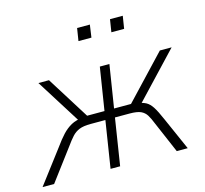

<svg xmlns="http://www.w3.org/2000/svg" viewBox="-120 -816 993 930"><g transform="rotate(-15 376.5 -350.5)"><path d="M-18 0 107 -165Q132 -200 153 -222.5Q174 -245 198.5 -258.5Q223 -272 260 -275L237 -263L93 -492H146L280 -278H367L401 -492H449L415 -278H500L702 -492H761L545 -263L529 -274Q557 -270 573.5 -261Q590 -252 604 -230.5Q618 -209 637 -165L710 0H655L588 -156Q577 -184 566.5 -201Q556 -218 537.5 -226.5Q519 -235 481 -235H408L371 0H323L360 -235H285Q250 -235 229 -226.5Q208 -218 192.5 -201Q177 -184 157 -156L40 0ZM498 -638 508 -701H572L562 -638ZM333 -638 343 -701H407L398 -638Z"/></g></svg>

Font: Nunito Sans 7pt SemiCondensed ExtraLight
Style: Italic
Weight: 250
Width: 4
Italic angle: -9°
Designer: Vernon Adams
Foundry: Vernon Adams
Version: Version 3.101;gftools[0.9.27]